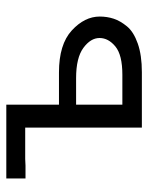

<svg xmlns="http://www.w3.org/2000/svg" viewBox="52 -538 485 630"><g transform="rotate(-90 295.0 -222.5)"><path d="M24.9 -381.8V-444.8H267.1V-272H373Q464.8 -272 510.5 -230Q556.2 -188 556.2 -138.2Q556.2 -114.3 549.1 -92.5Q542 -70.8 523.9 -48.8Q505.9 -26.9 467.5 -13.4Q429.2 0 374 0H191.9V-382.8H88.9L66.9 -381.8ZM267.1 -64H365.2Q430.2 -64 458 -86.9Q485.8 -109.9 485.8 -138.9Q485.8 -168 453.4 -191.9Q420.9 -215.8 354 -215.8H267.1Z"/></g></svg>

Font: CMU Sans Serif
Style: Medium
Weight: 500
Version: Version 0.7.0